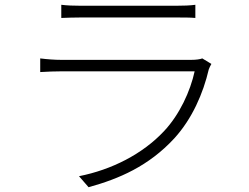

<svg xmlns="http://www.w3.org/2000/svg" viewBox="-20 -751 1040 802"><path d="M825 -507C815 -503 797 -501 780 -501H234C210 -501 180 -503 148 -507V-450C180 -452 211 -453 234 -453H793C775 -370 730 -272 665 -203C575 -107 446 -42 310 -15L350 31C477 -4 601 -57 708 -173C783 -255 829 -362 852 -461C854 -467 859 -477 863 -484ZM236 -676C262 -677 288 -678 317 -678H715C747 -678 774 -678 796 -676V-731C774 -728 747 -727 716 -727H317C286 -727 261 -728 236 -731Z"/></svg>

Font: Noto Sans CJK KR Light
Style: Regular
Weight: 300
Designer: Ryoko NISHIZUKA (kana & ideographs); Paul D. Hunt (Latin, Greek & Cyrillic); Wenlong ZHANG (bopomofo); Sandoll Communica
Foundry: Adobe Systems Incorporated
Version: Version 1.004;PS 1.004;hotconv 1.0.82;makeotf.lib2.5.63406